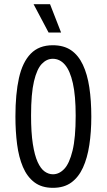

<svg xmlns="http://www.w3.org/2000/svg" viewBox="-20 -889 512 921"><path d="M234 12Q180 12 145 -14.5Q110 -41 90 -88Q70 -135 62 -197Q54 -259 54 -330Q54 -439 71 -515Q88 -591 127.5 -631.5Q167 -672 233 -672Q286 -672 321 -648Q356 -624 377.5 -578.5Q399 -533 408.5 -470Q418 -407 418 -329Q418 -256 408.5 -193.5Q399 -131 378 -85Q357 -39 322 -13.5Q287 12 234 12ZM234 -53Q264 -53 288.5 -79Q313 -105 328 -166.5Q343 -228 343 -334Q343 -430 329.5 -490Q316 -550 291.5 -578.5Q267 -607 233 -607Q204 -607 180.5 -582.5Q157 -558 143 -499Q129 -440 129 -335Q129 -253 137.5 -198.5Q146 -144 160.5 -112Q175 -80 194 -66.5Q213 -53 234 -53ZM213 -733 141 -869H220L273 -733Z"/></svg>

Font: Bricolage Grotesque 24pt Condensed Light
Style: Regular
Weight: 300
Width: 3
Designer: Mathieu Triay
Foundry: Atelier Triay
Version: Version 1.001;gftools[0.9.33.dev8+g029e19f]